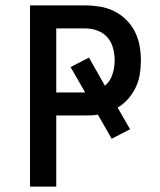

<svg xmlns="http://www.w3.org/2000/svg" viewBox="-20 -690 590 710"><path d="M91 0V-670H295Q322 -670 349.5 -665.5Q377 -661 401.5 -649Q426 -637 446 -617.5Q466 -598 478.5 -573.5Q491 -549 496 -521.5Q501 -494 501 -467Q501 -441 497 -415.5Q493 -390 482 -367Q471 -344 454 -324.5Q437 -305 415 -292L461 -212L393 -177L342 -266Q330 -264 318.5 -263.5Q307 -263 295 -263H188V0ZM188 -348H295L241 -442L309 -477L368 -373Q388 -390 396 -415.5Q404 -441 404 -467Q404 -489 398 -512Q392 -535 377 -552Q362 -569 340 -577Q318 -585 295 -585H188Z"/></svg>

Font: Lode Dark Term
Style: Bold
Weight: 700
Monospace: yes
Designer: Belleve Invis
Foundry: Belleve Invis
Version: Version 29.2.0